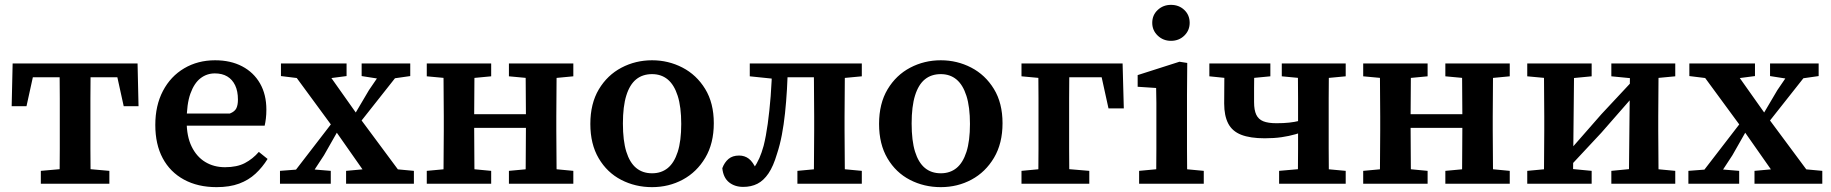

<svg xmlns="http://www.w3.org/2000/svg" viewBox="-20 -756 7535 790"><path d="M28 -319 32 -495H546L550 -319H489L453 -483L505 -438H73L125 -483L89 -319ZM148 0V-53L261 -63H317L430 -53V0ZM225 0Q225 -30 225.5 -67.5Q226 -105 226 -144Q226 -183 226 -218V-277Q226 -312 226 -351Q226 -390 225.5 -427.5Q225 -465 225 -495H353Q353 -465 352.5 -427.5Q352 -390 352 -351Q352 -312 352 -277V-218Q352 -183 352 -144Q352 -105 352.5 -67.5Q353 -30 353 0Z M871 14Q794 14 737 -17Q680 -48 649.5 -105Q619 -162 619 -242Q619 -322 650.5 -382Q682 -442 738 -475Q794 -508 865 -508Q929 -508 976.5 -483Q1024 -458 1050 -412.5Q1076 -367 1076 -305Q1076 -285 1074 -268.5Q1072 -252 1069 -239H696V-289H926Q946 -297 952.5 -310.5Q959 -324 959 -346Q959 -381 947.5 -405Q936 -429 915 -441.5Q894 -454 864 -454Q831 -454 805 -434Q779 -414 763.5 -371Q748 -328 748 -257Q748 -195 768.5 -153Q789 -111 824.5 -89.5Q860 -68 906 -68Q955 -68 987.5 -85Q1020 -102 1045 -131L1081 -102Q1060 -68 1031.5 -41.5Q1003 -15 964 -0.5Q925 14 871 14Z M1132 0V-53L1223 -60H1256L1341 -53V0ZM1154 -1 1372 -284 1410 -240H1383L1313 -117L1237 -1ZM1404 0V-53L1514 -63H1576L1683 -53V0ZM1440 -225 1405 -268H1429L1498 -385L1571 -492H1651ZM1513 0 1356 -224 1157 -495H1301L1451 -283L1661 0ZM1136 -443V-495H1406V-443L1306 -430H1242ZM1468 -443V-495H1668V-443L1577 -430H1551Z M1804 0Q1805 -30 1805 -67.5Q1805 -105 1805.5 -144Q1806 -183 1806 -218V-277Q1806 -312 1805.5 -351Q1805 -390 1805 -427.5Q1805 -465 1804 -495H1933Q1932 -465 1932 -427.5Q1932 -390 1931.5 -351Q1931 -312 1931 -277V-238Q1931 -194 1931.5 -150.5Q1932 -107 1932 -68.5Q1932 -30 1933 0ZM2142 0Q2143 -31 2143 -69Q2143 -107 2143.5 -150.5Q2144 -194 2144 -238V-277Q2144 -312 2143.5 -351Q2143 -390 2143 -427.5Q2143 -465 2142 -495H2271Q2270 -465 2270 -427.5Q2270 -390 2269.5 -351Q2269 -312 2269 -277V-218Q2269 -183 2269.5 -144Q2270 -105 2270 -67.5Q2270 -30 2271 0ZM1736 0V-53L1844 -63H1896L2001 -53V0ZM1736 -442V-495H2001V-442L1896 -432H1844ZM2074 0V-53L2182 -63H2234L2339 -53V0ZM2074 -442V-495H2339V-442L2234 -432H2182ZM1893 -230V-286H2181V-230Z M2663 14Q2594 14 2536 -16Q2478 -46 2443.5 -104.5Q2409 -163 2409 -246Q2409 -330 2444 -388.5Q2479 -447 2537 -477.5Q2595 -508 2663 -508Q2730 -508 2788 -478Q2846 -448 2881.5 -390Q2917 -332 2917 -249Q2917 -166 2882 -107Q2847 -48 2789.5 -17Q2732 14 2663 14ZM2663 -43Q2701 -43 2727.5 -64.5Q2754 -86 2768.5 -131Q2783 -176 2783 -246Q2783 -316 2768.5 -361.5Q2754 -407 2727.5 -429Q2701 -451 2663 -451Q2624 -451 2597.5 -429.5Q2571 -408 2557 -363Q2543 -318 2543 -248Q2543 -177 2557 -132Q2571 -87 2597.5 -65Q2624 -43 2663 -43Z M3038 13Q3003 13 2979.5 -6Q2956 -25 2952 -64Q2961 -88 2977.5 -102Q2994 -116 3021 -116Q3044 -116 3061 -103Q3078 -90 3092 -59L3082 -57H3085L3079 -60Q3095 -84 3104.5 -105.5Q3114 -127 3122 -156Q3132 -196 3139 -247Q3146 -298 3151 -360Q3156 -422 3157 -495H3222Q3221 -440 3218 -388.5Q3215 -337 3210 -290Q3205 -243 3197 -201Q3189 -159 3177 -123Q3162 -72 3142 -42.5Q3122 -13 3096.5 0Q3071 13 3038 13ZM3065 -442V-495H3178V-432H3162ZM3184 -438V-495H3367V-438ZM3261 0V-53L3368 -63H3420L3526 -53V0ZM3328 0Q3329 -31 3329 -68Q3329 -105 3329.5 -144Q3330 -183 3330 -218V-277Q3330 -312 3329.5 -351Q3329 -390 3329 -427.5Q3329 -465 3328 -495H3457Q3456 -465 3456 -427.5Q3456 -390 3455.5 -351Q3455 -312 3455 -277V-218Q3455 -183 3455.5 -144Q3456 -105 3456 -68Q3456 -31 3457 0ZM3399 -432V-495H3526V-442L3420 -432Z M3851 14Q3782 14 3724 -16Q3666 -46 3631.5 -104.5Q3597 -163 3597 -246Q3597 -330 3632 -388.5Q3667 -447 3725 -477.5Q3783 -508 3851 -508Q3918 -508 3976 -478Q4034 -448 4069.5 -390Q4105 -332 4105 -249Q4105 -166 4070 -107Q4035 -48 3977.5 -17Q3920 14 3851 14ZM3851 -43Q3889 -43 3915.5 -64.5Q3942 -86 3956.5 -131Q3971 -176 3971 -246Q3971 -316 3956.5 -361.5Q3942 -407 3915.5 -429Q3889 -451 3851 -451Q3812 -451 3785.5 -429.5Q3759 -408 3745 -363Q3731 -318 3731 -248Q3731 -177 3745 -132Q3759 -87 3785.5 -65Q3812 -43 3851 -43Z M4252 0Q4252 -30 4252.5 -67.5Q4253 -105 4253 -144Q4253 -183 4253 -218V-277Q4253 -312 4253 -351Q4253 -390 4252.5 -427.5Q4252 -465 4252 -495H4380Q4380 -465 4379.5 -427.5Q4379 -390 4379 -351Q4379 -312 4379 -277V-218Q4379 -183 4379 -144Q4379 -105 4379.5 -67.5Q4380 -30 4380 0ZM4341 -438V-495H4599L4604 -310H4541L4503 -483L4558 -438ZM4183 0V-53L4289 -63H4343L4462 -53V0ZM4183 -442V-495H4310V-432H4291Z M4667 0V-53L4774 -63H4827L4933 -53V0ZM4737 0Q4737 -30 4737.5 -67Q4738 -104 4738 -143Q4738 -182 4738 -215V-267Q4738 -303 4738 -333Q4738 -363 4737 -394L4661 -399V-447L4833 -502L4865 -497L4864 -366V-215Q4864 -182 4864 -143Q4864 -104 4864.5 -67Q4865 -30 4865 0ZM4798 -588Q4766 -588 4743.5 -609.5Q4721 -631 4721 -662Q4721 -694 4743.5 -715Q4766 -736 4798 -736Q4831 -736 4853 -715Q4875 -694 4875 -662Q4875 -631 4853 -609.5Q4831 -588 4798 -588Z M5184 -187Q5124 -187 5087 -201.5Q5050 -216 5033.5 -248Q5017 -280 5017 -330Q5017 -371 5017.5 -412.5Q5018 -454 5018 -495H5141Q5141 -470 5140.5 -445.5Q5140 -421 5140 -394Q5140 -367 5140 -336Q5140 -303 5149 -284Q5158 -265 5178 -257Q5198 -249 5232 -249Q5262 -249 5284.5 -251.5Q5307 -254 5325 -258.5Q5343 -263 5359 -269V-220Q5336 -211 5310 -203.5Q5284 -196 5253 -191.5Q5222 -187 5184 -187ZM5320 0Q5320 -30 5320.5 -67.5Q5321 -105 5321 -144Q5321 -183 5321 -218V-277Q5321 -312 5321 -351Q5321 -390 5320.5 -427.5Q5320 -465 5320 -495H5448Q5448 -465 5447.5 -427.5Q5447 -390 5447 -351Q5447 -312 5447 -277V-218Q5447 -183 5447 -144Q5447 -105 5447.5 -67.5Q5448 -30 5448 0ZM4956 -442V-495H5207V-442L5103 -432H5054ZM5243 0V-53L5357 -63H5409L5517 -53V0ZM5254 -442V-495H5517V-442L5411 -432H5359Z M5657 0Q5658 -30 5658 -67.5Q5658 -105 5658.5 -144Q5659 -183 5659 -218V-277Q5659 -312 5658.5 -351Q5658 -390 5658 -427.5Q5658 -465 5657 -495H5786Q5785 -465 5785 -427.5Q5785 -390 5784.5 -351Q5784 -312 5784 -277V-238Q5784 -194 5784.5 -150.5Q5785 -107 5785 -68.5Q5785 -30 5786 0ZM5995 0Q5996 -31 5996 -69Q5996 -107 5996.5 -150.5Q5997 -194 5997 -238V-277Q5997 -312 5996.5 -351Q5996 -390 5996 -427.5Q5996 -465 5995 -495H6124Q6123 -465 6123 -427.5Q6123 -390 6122.5 -351Q6122 -312 6122 -277V-218Q6122 -183 6122.5 -144Q6123 -105 6123 -67.5Q6123 -30 6124 0ZM5589 0V-53L5697 -63H5749L5854 -53V0ZM5589 -442V-495H5854V-442L5749 -432H5697ZM5927 0V-53L6035 -63H6087L6192 -53V0ZM5927 -442V-495H6192V-442L6087 -432H6035ZM5746 -230V-286H6034V-230Z M6264 0V-53L6371 -63H6425L6529 -53V0ZM6610 0V-53L6713 -63H6767L6873 -53V0ZM6332 0Q6333 -30 6333 -67.5Q6333 -105 6333.5 -144Q6334 -183 6334 -218V-277Q6334 -312 6333.5 -351Q6333 -390 6333 -427.5Q6333 -465 6332 -495H6457L6452 0ZM6429 -60 6407 -125H6428L6569 -286L6710 -437L6729 -370H6709L6569 -210ZM6682 0 6687 -495H6805Q6804 -465 6804 -427.5Q6804 -390 6803.5 -351Q6803 -312 6803 -277V-218Q6803 -183 6803.5 -144Q6804 -105 6804 -67.5Q6804 -30 6805 0ZM6264 -442V-495H6529V-442L6425 -432H6372ZM6610 -442V-495H6873V-442L6767 -432H6713Z M6927 0V-53L7018 -60H7051L7136 -53V0ZM6949 -1 7167 -284 7205 -240H7178L7108 -117L7032 -1ZM7199 0V-53L7309 -63H7371L7478 -53V0ZM7235 -225 7200 -268H7224L7293 -385L7366 -492H7446ZM7308 0 7151 -224 6952 -495H7096L7246 -283L7456 0ZM6931 -443V-495H7201V-443L7101 -430H7037ZM7263 -443V-495H7463V-443L7372 -430H7346Z"/></svg>

Font: Source Serif 4 SemiBold
Style: Regular
Weight: 600
Designer: Frank Grießhammer
Foundry: Adobe Systems Incorporated
Version: Version 4.004;hotconv 1.0.116;makeotfexe 2.5.65601